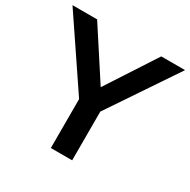

<svg xmlns="http://www.w3.org/2000/svg" viewBox="-184 -855 997 1006"><g transform="rotate(30 314.5 -352.5)"><path d="M250 0V-333L277 -256L-26 -705H123L331 -385H303L511 -705H655L353 -256L379 -333V0Z"/></g></svg>

Font: Mulish ExtraLight
Style: Regular
Weight: 200
Designer: Vernon Adams
Foundry: Vernon Adams
Version: Version 3.603